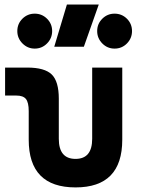

<svg xmlns="http://www.w3.org/2000/svg" viewBox="-20 -815 626 845"><path d="M312.5 9.8Q106.4 9.8 106.4 -200.2V-326.2Q106.4 -363.8 94.2 -379.2Q82 -394.5 51.8 -394.5H2.4V-517.6H100.1Q176.8 -517.6 207.8 -487.1Q238.8 -456.5 238.8 -380.9V-204.1Q238.8 -115.7 312.4 -115.7Q385.7 -115.7 385.7 -204.1V-517.6H518.1V-200.2Q518.1 9.8 312.5 9.8ZM218.8 -609.4 274.4 -794.9H414.6L349.1 -609.4ZM132.8 -601.1Q101.6 -601.1 78.9 -623.8Q56.2 -646.6 56.2 -678.2Q56.2 -710.4 78.7 -732.7Q101.3 -754.9 132.8 -754.9Q164.6 -754.9 187 -732.6Q209.5 -710.3 209.5 -678.2Q209.5 -646.6 187 -623.8Q164.6 -601.1 132.8 -601.1ZM484.2 -601.1Q452.6 -601.1 430.2 -623.8Q407.7 -646.6 407.7 -678.2Q407.7 -710.4 430.3 -732.7Q452.8 -754.9 484.2 -754.9Q516.1 -754.9 538.6 -732.6Q561 -710.3 561 -678.2Q561 -646.6 538.7 -623.8Q516.3 -601.1 484.2 -601.1Z"/></svg>

Font: Cascadia Mono
Style: Regular
Weight: 400
Monospace: yes
Designer: Aaron Bell
Foundry: Saja Typeworks
Version: Version 2404.023